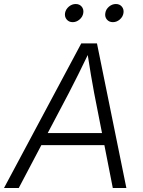

<svg xmlns="http://www.w3.org/2000/svg" viewBox="-46 -946 717 966"><path d="M-25.9 0 362.8 -727.5H441.9L589.8 0H521.5L427.7 -478Q420.4 -517.6 411.4 -569.8Q402.3 -622.1 391.1 -696.3H408.7Q373.5 -623.5 347.7 -571.3Q321.8 -519 300.3 -478L48.3 0ZM136.2 -215.8 146.5 -276.4H509.3L499 -215.8ZM522 -834.5Q502.9 -834.5 491.7 -847.9Q480.5 -861.3 483.9 -880.4Q486.8 -899.4 502.4 -912.6Q518.1 -925.8 537.1 -925.8Q556.2 -925.8 567.1 -912.6Q578.1 -899.4 575.2 -880.4Q572.3 -861.3 556.6 -847.9Q541 -834.5 522 -834.5ZM319.8 -834.5Q300.8 -834.5 289.6 -847.9Q278.3 -861.3 281.2 -880.4Q284.7 -899.4 300.3 -912.6Q315.9 -925.8 335 -925.8Q354 -925.8 365 -912.6Q376 -899.4 373 -880.4Q370.1 -861.3 354.2 -847.9Q338.4 -834.5 319.8 -834.5Z"/></svg>

Font: Inter 24pt Light
Style: Italic
Weight: 300
Italic angle: -9.3988°
Designer: Rasmus Andersson
Foundry: rsms
Version: Version 4.001;git-66647c0bb